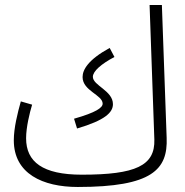

<svg xmlns="http://www.w3.org/2000/svg" viewBox="-20 -724 737 765"><path d="M290 21C587 21 649 -49 644 -175L625 -704H576L595 -168C598 -64 521 -28 306 -28C150 -28 84 -79 84 -173C84 -217 98 -274 108 -307L63 -320C50 -274 35 -214 35 -165C35 -32 150 21 290 21ZM287 -212C399 -245 430 -276 430 -309C430 -363 350 -383 350 -418C350 -440 383 -469 436 -497L417 -533C331 -486 309 -446 309 -417C309 -362 389 -346 389 -311C389 -295 363 -276 275 -251Z"/></svg>

Font: Noto Sans Arabic UI XCn Lt
Style: Regular
Weight: 300
Width: 2
Designer: Monotype Design Team, Nadine Chahine and Nizar Qandah
Foundry: Monotype Imaging Inc.
Version: Version 2.010